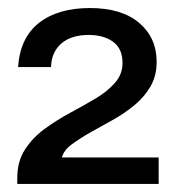

<svg xmlns="http://www.w3.org/2000/svg" viewBox="-20 -794 443 478"><path d="M23 -336V-351Q23 -392 42 -421.5Q61 -451 91 -473Q121 -495 154.5 -513Q188 -531 217.5 -548.5Q247 -566 266 -587.5Q285 -609 285 -637Q285 -673 261.5 -690Q238 -707 201 -707Q157 -707 132.5 -685.5Q108 -664 107 -627H25Q30 -700 77 -737Q124 -774 204 -774Q283 -774 326.5 -737Q370 -700 370 -640Q370 -605 354.5 -578.5Q339 -552 314 -531.5Q289 -511 260 -495Q231 -479 204.5 -464Q178 -449 158.5 -434.5Q139 -420 134 -402H375V-336Z"/></svg>

Font: Mona Sans Expanded Medium
Style: Regular
Weight: 500
Width: 7
Designer: Deni Anggara
Foundry: GitHub
Version: Version 2.000